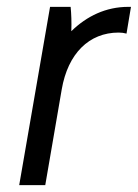

<svg xmlns="http://www.w3.org/2000/svg" viewBox="-20 -540 402 560"><path d="M36 0H112L160 -279C178 -384 240 -445 326 -445C334 -445 342 -444 349 -442L362 -520H354C289 -520 233 -493 188 -449C189 -474 188 -501 186 -520H126Z"/></svg>

Font: Fixel Text 20240404
Style: Italic
Weight: 400
Width: 4
Italic angle: -10°
Designer: AlfaBravo + MacPaw
Foundry: Kyrylo Tkachov, Marchela Mozhyna, Serhii Makarenko, Maria Weinstein, Zakhar Kryvoshyya
Version: Version 1.211;Glyphs 3.2 (3225)